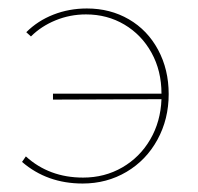

<svg xmlns="http://www.w3.org/2000/svg" viewBox="-20 -430 466 453"><path d="M378 -208Q378 -149 351.5 -100.5Q325 -52 278.5 -24.5Q232 3 175 3Q91 3 32 -48L41 -61Q96 -11 176 -11Q227 -11 268.5 -35Q310 -59 334.5 -101Q359 -143 361 -196L105 -195V-209H361Q361 -263 337.5 -305.5Q314 -348 273.5 -372Q233 -396 183 -396Q145 -396 111 -382Q77 -368 53 -344L42 -354Q69 -381 106 -395.5Q143 -410 185 -410Q240 -410 284 -384.5Q328 -359 353 -312.5Q378 -266 378 -208Z"/></svg>

Font: Ysabeau Infant Thin
Style: Regular
Weight: 200
Designer: Christian Thalmann (Catharsis Fonts)
Version: Version 0.003